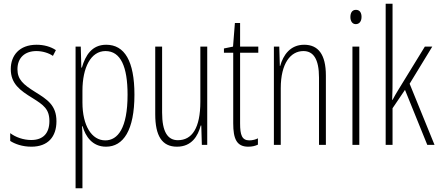

<svg xmlns="http://www.w3.org/2000/svg" viewBox="-20 -780 2366 1034"><path d="M284 -127C284 -213 235 -244 169 -285C105 -325 74 -352 74 -407C74 -470 115 -505 176 -505C208 -505 242 -495 265 -479L281 -510C253 -529 216 -539 177 -539C84 -539 38 -481 38 -408C38 -329 88 -293 155 -252C214 -215 246 -193 246 -128C246 -63 213 -26 148 -26C106 -26 64 -41 35 -63V-21C60 -5 99 10 149 10C238 10 284 -43 284 -127Z M552 -539C475 -539 440 -482 421 -416H418L415 -529H387V234H424V-29C424 -59 423 -85 422 -100H425C440 -46 477 10 551 10C644 10 704 -78 704 -270C704 -451 651 -539 552 -539ZM548 -505C630 -505 667 -421 667 -270C667 -89 614 -24 547 -24C474 -24 424 -103 424 -228V-291C424 -416 469 -505 548 -505Z M1096 -529H1059V-233C1059 -90 1014 -25 938 -25C883 -25 853 -70 853 -174V-529H816V-165C816 -49 852 10 933 10C1012 10 1046 -47 1061 -104H1064L1067 0H1096Z M1323 -24C1283 -24 1273 -53 1273 -115V-496H1371V-529H1273V-656H1245L1235 -529L1186 -519V-496H1236V-116C1236 -33 1254 10 1317 10C1338 10 1354 6 1369 -1V-35C1358 -29 1340 -24 1323 -24Z M1618 -539C1543 -539 1505 -483 1489 -425H1487L1484 -529H1455V0H1492V-305C1492 -439 1545 -505 1614 -505C1667 -505 1698 -463 1698 -362V0H1735V-373C1735 -488 1693 -539 1618 -539Z M1897 -727C1875 -727 1867 -709 1867 -688C1867 -667 1877 -650 1896 -650C1915 -650 1927 -665 1927 -689C1927 -709 1919 -727 1897 -727ZM1915 -529H1878V0H1915Z M2094 -365V-760H2057V0H2094V-197L2161 -296L2281 0H2320L2186 -329L2308 -529H2268L2125 -296C2113 -277 2106 -264 2094 -242H2092C2094 -285 2094 -321 2094 -365Z"/></svg>

Font: Noto Sans ExtraCondensed ExtraLight
Style: Regular
Weight: 200
Width: 2
Designer: Monotype Design Team
Foundry: Monotype Imaging Inc.
Version: Version 2.013